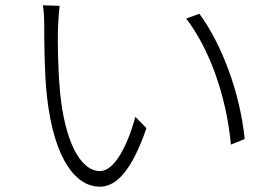

<svg xmlns="http://www.w3.org/2000/svg" viewBox="-20 -708 1040 725"><path d="M205 -686 142 -688C146 -669 147 -628 147 -607C147 -551 148 -428 157 -346C185 -95 272 -3 357 -3C417 -3 476 -59 533 -224L491 -267C461 -155 411 -62 358 -62C282 -62 225 -177 207 -357C199 -444 197 -545 199 -605C200 -629 203 -669 205 -686ZM733 -656 683 -638C769 -526 834 -351 852 -162L904 -183C886 -359 818 -540 733 -656Z"/></svg>

Font: Genne Gothic Light
Style: Regular
Weight: 300
Designer: Ryoko NISHIZUKA (kana & ideographs); Paul D. Hunt (Latin, Greek & Cyrillic); Wenlong ZHANG (bopomofo); Sandoll Communica
Foundry: Adobe Systems Incorporated
Version: Version 1.004;PS 1.004;hotconv 16.6.51;makeotf.lib2.5.65220